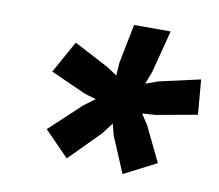

<svg xmlns="http://www.w3.org/2000/svg" viewBox="-61 -802 724 636"><g transform="rotate(10 300.5 -483.5)"><path d="M389 -237 338 -358 328 -396 300 -359 198 -256 116 -340 222 -439 259 -466 221 -477 101 -531 161 -639 277 -578 312 -555 315 -600 341 -730H464L427 -587L411 -545L453 -560L591 -591L601 -474L463 -449L418 -446L441 -411L498 -293Z"/></g></svg>

Font: Elaine Sans
Style: Bold Italic
Weight: 700
Italic angle: -13°
Designer: Wei Huang
Foundry: Wei Huang
Version: Version 2.001;December 24, 2019;FontCreator 12.0.0.2547 64-b